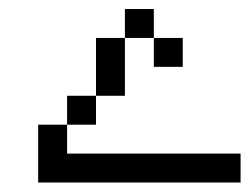

<svg xmlns="http://www.w3.org/2000/svg" viewBox="-20 -332 540 415"><path d="M312.5 -250H250V-312.5H312.5ZM62.5 -62.5H125V0H500V62.5H62.5ZM125 -125H187.5V-62.5H125ZM187.5 -250H250V-125H187.5ZM312.5 -250H375V-187.5H312.5Z"/></svg>

Font: 寒蝉点阵体 16px
Style: Regular
Weight: 400
Designer: Designed by Warren2060
Foundry: ChillType
Version: Version 1.000